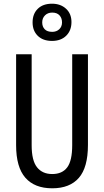

<svg xmlns="http://www.w3.org/2000/svg" viewBox="-20 -1007 562 1037"><path d="M455 -224Q455 -103 406 -46.5Q357 10 262 10Q167 10 117 -47Q67 -104 67 -223V-714H151V-222Q151 -140 180 -103.5Q209 -67 262 -67Q316 -67 343 -103Q370 -139 370 -223V-714H455ZM261 -786Q212 -786 184 -813.5Q156 -841 156 -886Q156 -932 184 -959.5Q212 -987 261 -987Q307 -987 336.5 -960Q366 -933 366 -888Q366 -842 337.5 -814Q309 -786 261 -786ZM262 -835Q285 -835 300 -849Q315 -863 315 -886Q315 -909 301.5 -924Q288 -939 262 -939Q238 -939 223 -924Q208 -909 208 -886Q208 -863 221.5 -849Q235 -835 262 -835Z"/></svg>

Font: Noto Sans Khmer UI ExtraCondensed
Style: Regular
Weight: 400
Width: 2
Designer: Danh Hong and the Monotype Design Team
Foundry: Monotype Imaging Inc.
Version: Version 2.002; ttfautohint (v1.8.4.7-5d5b)